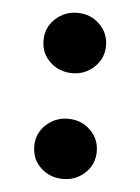

<svg xmlns="http://www.w3.org/2000/svg" viewBox="-41 -486 380 520"><g transform="rotate(5 149.0 -226.0)"><path d="M64 -370.1Q64 -404.8 89.1 -428.5Q114.3 -452.1 149.4 -452.1Q184.6 -452.1 209.2 -428.5Q233.9 -404.8 233.9 -370.1Q233.9 -335.4 209 -311.8Q184.1 -288.1 149.4 -288.1Q113.3 -288.1 88.6 -311.5Q64 -335 64 -370.1ZM64 -82.5Q64 -117.2 89.1 -140.6Q114.3 -164.1 149.4 -164.1Q184.6 -164.1 209.2 -140.6Q233.9 -117.2 233.9 -82.5Q233.9 -47.4 209 -23.9Q184.1 -0.5 149.4 -0.5Q113.3 -0.5 88.6 -23.7Q64 -46.9 64 -82.5Z"/></g></svg>

Font: Vazirmatn RD UI FD
Style: Bold
Weight: 700
Designer: Saber Rastikerdar
Foundry: Saber Rastikerdar
Version: Version 33.003